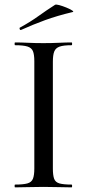

<svg xmlns="http://www.w3.org/2000/svg" viewBox="-20 -808 375 828"><path d="M208 -81Q208 -52 213.5 -37Q219 -22 236.5 -17Q254 -12 289 -12Q291 -12 291 -6Q291 0 289 0Q264 0 233.5 -1Q203 -2 167 -2Q132 -2 101 -1Q70 0 45 0Q43 0 43 -6Q43 -12 45 -12Q80 -12 98 -17Q116 -22 122 -37Q128 -52 128 -81V-544Q128 -573 122 -587.5Q116 -602 98 -607.5Q80 -613 45 -613Q43 -613 43 -619Q43 -625 45 -625Q70 -625 101 -623.5Q132 -622 167 -622Q203 -622 234 -623.5Q265 -625 289 -625Q291 -625 291 -619Q291 -613 289 -613Q254 -613 237 -607Q220 -601 214 -586Q208 -571 208 -542ZM71 -679Q67 -677 65 -682.5Q63 -688 66 -689Q110 -713 145.5 -738.5Q181 -764 217 -787Q221 -790 235.5 -786Q250 -782 266 -775.5Q282 -769 291 -763Q300 -757 293 -756Q226 -740 174 -721Q122 -702 71 -679Z"/></svg>

Font: Cormorant Medium
Style: Regular
Weight: 500
Designer: Christian Thalmann (Catharsis Fonts)
Foundry: Catharsis Fonts
Version: Version 4.000